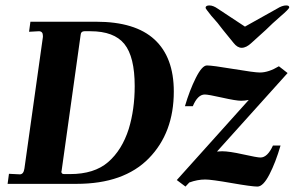

<svg xmlns="http://www.w3.org/2000/svg" viewBox="-20 -677 1085 707"><path d="M53 -35Q67 -35 70 -57L138 -541V-545Q138 -562 123 -562L87 -560L92 -597H334Q478 -597 549 -531.5Q620 -466 620 -340Q620 -188 528 -94Q436 0 262 0H8L13 -37ZM454 -202Q476 -274 476 -360Q476 -468 438 -515Q400 -562 313 -562H291Q278 -562 277 -549L207 -49L206 -45Q206 -36 216 -36H238Q327 -36 378 -80Q429 -124 454 -202ZM896 -309Q881 -306 868 -306Q849 -306 798 -317.5Q747 -329 734 -329Q708 -329 690 -286H661Q678 -344 701 -390Q724 -436 742 -436Q762 -436 839.5 -423Q917 -410 937 -410Q969 -410 1007 -433L1039 -408L779 -119Q790 -120 798 -120Q824 -120 875.5 -108.5Q927 -97 939 -97Q965 -97 985 -141H1013Q995 -79 972 -34.5Q949 10 928 10Q907 10 832.5 -3Q758 -16 736 -16Q707 -16 677 -5L663 10L631 -14ZM840 -519 801 -567Q782 -593 758 -619Q737 -645 737 -648Q737 -657 751 -657Q765 -657 782 -645L882 -579L1000 -645Q1019 -657 1034 -657Q1045 -657 1045 -650Q1045 -644 1012 -616Q982 -590 959 -567L906 -519Q887 -501 870 -501Q854 -501 840 -519Z"/></svg>

Font: Unna
Style: Bold Italic
Weight: 700
Italic angle: -8.05°
Designer: Jorge de Buen Unna
Foundry: Omnibus-Type
Version: Version 2.008